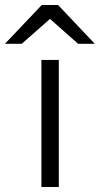

<svg xmlns="http://www.w3.org/2000/svg" viewBox="-75 -752 401 772"><path d="M91.5 0V-511H161.5V0ZM-55 -576 93 -732H158.5L306 -576H239L126 -676L12.5 -576Z"/></svg>

Font: Overpass Light
Style: Regular
Weight: 300
Designer: Delve Withrington, Dave Bailey, Thomas Jockin
Foundry: Delve Fonts LLC
Version: Version 4.000; ttfautohint (v1.8.3)